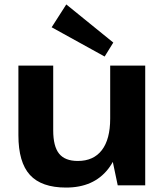

<svg xmlns="http://www.w3.org/2000/svg" viewBox="-20 -836 745 866"><path d="M220 -248Q220 -176 246.5 -143Q273 -110 331 -110Q402 -110 439.5 -159Q477 -208 477 -301L533 -382V-313Q533 -157 467.5 -73.5Q402 10 278 10Q167 10 115 -47Q63 -104 63 -226V-540H220ZM635 0H511L477 -162V-540H635ZM491 -644 452 -581 213 -713 279 -816Z"/></svg>

Font: Pathway Extreme
Style: Bold
Weight: 700
Designer: Eduardo Rodriguez Tunni
Foundry: Eduardo Rodriguez Tunni
Version: Version 1.001;gftools[0.9.26]